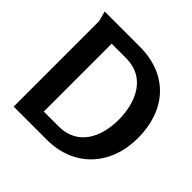

<svg xmlns="http://www.w3.org/2000/svg" viewBox="-185 -900 1068 1068"><g transform="rotate(45 349.5 -366.0)"><path d="M680 -365C680 -583 551 -732 328 -732H51C53 -727 67 -672 67 -671V0H327C543 0 680 -152 680 -365ZM532 -361C532 -226 473 -99 321 -99H205V-633H319C474 -633 532 -496 532 -361Z"/></g></svg>

Font: Rosario
Style: Bold
Weight: 700
Designer: Hector Gatti
Foundry: Omnibus Type
Version: Version 1.100